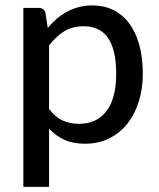

<svg xmlns="http://www.w3.org/2000/svg" viewBox="-20 -538 602 728"><path d="M166 -125Q190 -93.5 217.8 -81Q245.5 -68.5 280 -68.5Q347 -68.5 383.8 -116.8Q420.5 -165 420.5 -257.5Q420.5 -306 412.2 -340.2Q404 -374.5 388.2 -396.2Q372.5 -418 349.5 -428.2Q326.5 -438.5 297.5 -438.5Q255 -438.5 223.8 -419.5Q192.5 -400.5 166 -365.5ZM161 -432Q177 -451 195.2 -466.8Q213.5 -482.5 234.5 -493.8Q255.5 -505 279.2 -511.2Q303 -517.5 330 -517.5Q373.5 -517.5 408.8 -500.5Q444 -483.5 469 -450.5Q494 -417.5 507.8 -369Q521.5 -320.5 521.5 -257.5Q521.5 -201 506.2 -152.8Q491 -104.5 462.8 -69Q434.5 -33.5 393.8 -13.2Q353 7 302 7Q256.5 7 224 -8Q191.5 -23 166 -50V170.5H68.5V-508H127Q147.5 -508 152.5 -488.5Z"/></svg>

Font: LatoLatin Medium
Style: Regular
Weight: 500
Designer: Lukasz Dziedzic with Adam Twardoch and Botio Nikoltchev
Foundry: tyPoland Lukasz Dziedzic
Version: Version 2.015; 2015-08-06; http://www.latofonts.com/